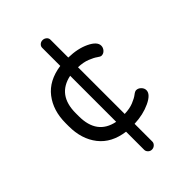

<svg xmlns="http://www.w3.org/2000/svg" viewBox="-199 -773 811 811"><g transform="rotate(-45 206.5 -367.0)"><path d="M239 -672V-565Q294 -564 333.5 -545Q373 -526 373 -502Q373 -490 364.5 -480.5Q356 -471 344 -471Q338 -471 326.5 -479.5Q315 -488 292.5 -497Q270 -506 239 -507V-228Q270 -229 292 -238Q314 -247 325.5 -256Q337 -265 344 -265Q356 -265 365.5 -255.5Q375 -246 375 -234Q375 -210 333.5 -190.5Q292 -171 239 -169V-63Q239 -54 231.5 -47Q224 -40 214 -40Q204 -40 197 -47Q190 -54 190 -63V-171Q114 -181 74.5 -231.5Q35 -282 35 -358V-377Q35 -452 74 -502.5Q113 -553 190 -564V-672Q190 -681 197 -687.5Q204 -694 214 -694Q224 -694 231.5 -687.5Q239 -681 239 -672ZM95 -377V-358Q95 -249 190 -230V-505Q95 -485 95 -377Z"/></g></svg>

Font: Dosis
Style: Regular
Weight: 400
Designer: Edgar Tolentino, Pablo Impallari, Igino Marini
Foundry: Edgar Tolentino, Pablo Impallari, Igino Marini
Version: Version 1.007